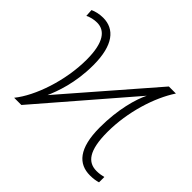

<svg xmlns="http://www.w3.org/2000/svg" viewBox="-133 -700 867 867"><g transform="rotate(45 300.0 -267.0)"><path d="M535 6C557 6 573 3 586 -1V-35C573 -32 560 -29 542 -29C486 -29 452 -70 452 -189C452 -317 494 -449 548 -530H503L143 -115C162 -159 194 -242 194 -357C194 -485 146 -540 74 -540C49 -540 27 -534 12 -527L14 -492C30 -500 49 -505 70 -505C119 -505 155 -465 155 -353C155 -219 105 -74 45 0H91L462 -430C439 -384 413 -295 413 -179C413 -44 462 6 535 6Z"/></g></svg>

Font: Noto Sans Mono ExtraLight
Style: Regular
Weight: 200
Designer: Monotype Design Team
Foundry: Monotype Imaging Inc.
Version: Version 2.014